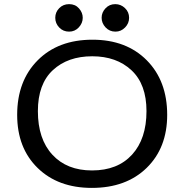

<svg xmlns="http://www.w3.org/2000/svg" viewBox="-20 -897 893 928"><path d="M63 -341.8Q63 -505.9 162.1 -605.5Q261.2 -705.1 426.8 -705.1Q590.8 -705.1 689.5 -605.5Q788.1 -505.9 788.1 -341.8Q788.1 -182.6 689 -85.7Q589.8 11.2 423.8 11.2Q260.7 11.2 161.9 -85.2Q63 -181.6 63 -341.8ZM163.1 -359.9Q163.1 -225.1 233.2 -149.2Q303.2 -73.2 424.8 -73.2Q548.8 -73.2 618.4 -149.7Q688 -226.1 688 -359.9Q688 -489.7 615.5 -557.4Q543 -625 425.8 -625Q307.6 -625 235.4 -557.9Q163.1 -490.7 163.1 -359.9ZM314 -877Q343.8 -877 361.8 -856.4Q379.9 -835.9 379.9 -811Q379.9 -785.2 360.8 -764.6Q341.8 -744.1 314 -744.1Q285.2 -744.1 266.1 -764.2Q247.1 -784.2 247.1 -811Q247.1 -837.9 266.1 -857.4Q285.2 -877 314 -877ZM537.1 -877Q564 -877 584 -857.9Q604 -838.9 604 -811Q604 -784.2 584.5 -764.2Q564.9 -744.1 538.1 -744.1Q509.3 -744.1 490.2 -764.6Q471.2 -785.2 471.2 -811Q471.2 -836.9 490 -856.9Q508.8 -877 537.1 -877Z"/></svg>

Font: CMU Concrete
Style: Bold
Weight: 700
Version: Version 0.7.0